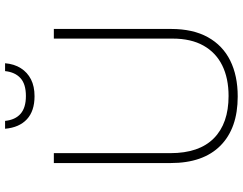

<svg xmlns="http://www.w3.org/2000/svg" viewBox="-120 -826 956 756"><g transform="rotate(-90 358.0 -448.0)"><path d="M622 -252Q622 -166 589.5 -107.5Q557 -49 497.5 -19.5Q438 10 356 10Q231 10 162.5 -58Q94 -126 94 -254V-714H133V-255Q133 -142 191.5 -84Q250 -26 358 -26Q428 -26 478.5 -51Q529 -76 556.5 -125Q584 -174 584 -246V-714H622ZM487 -906Q484 -870 467.5 -844Q451 -818 423.5 -804Q396 -790 357 -790Q299 -790 266.5 -820Q234 -850 229 -906H260Q264 -866 288 -845Q312 -824 358 -824Q405 -824 428.5 -845.5Q452 -867 456 -906Z"/></g></svg>

Font: Noto Sans Khmer ExtraLight
Style: Regular
Weight: 250
Version: Version 2.003